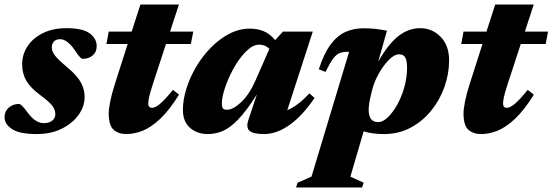

<svg xmlns="http://www.w3.org/2000/svg" viewBox="-30 -575 2432 845"><path d="M53.5 -117.5Q58 -117.5 66 -110.5Q74 -103.5 92.5 -78.5Q111.5 -53.5 128.8 -43.2Q146 -33 163 -33Q185 -33 199.2 -43.5Q213.5 -54 213.5 -73Q213.5 -91 200.8 -108.8Q188 -126.5 146.5 -157Q105 -187.5 86.2 -219.2Q67.5 -251 67.5 -292Q67.5 -335.5 91.2 -371.5Q115 -407.5 158.8 -429.2Q202.5 -451 262 -451Q334.5 -451 365 -428Q395.5 -405 395.5 -372Q395.5 -346 378 -331Q360.5 -316 333.5 -316Q329.5 -316 321.8 -323.8Q314 -331.5 299.5 -353.5Q285 -375.5 268 -389Q251 -402.5 235 -402.5Q216.5 -402.5 207.2 -392.2Q198 -382 198 -366Q198 -349.5 211 -331.8Q224 -314 267.5 -277.5Q311 -241 326.8 -210.5Q342.5 -180 342.5 -148.5Q342.5 -106.5 315.5 -69Q288.5 -31.5 241 -8.2Q193.5 15 132 15Q56.5 15 23.2 -6.8Q-10 -28.5 -10 -59Q-10 -85 8.5 -101.2Q27 -117.5 53.5 -117.5Z M645.5 -213.5Q629.5 -165 626 -146.8Q622.5 -128.5 622.5 -119Q622.5 -100.5 639.5 -100.5Q653 -100.5 674 -117.8Q695 -135 731 -179.5L758 -158.5Q715 -89.5 674.8 -51.8Q634.5 -14 597.5 0.5Q560.5 15 526 15Q491 15 469.8 -4.2Q448.5 -23.5 448.5 -75.5Q448.5 -95.5 455 -128.2Q461.5 -161 474.5 -202L532 -381.5H438.5L448.5 -436H549.5L588 -555H757.5L718.5 -436H820.5L810 -381.5H700.5Z M1063 -46.5 1100.5 -159Q1054 -86 1017.5 -48.5Q981 -11 949.2 2Q917.5 15 884.5 15Q837.5 15 806.2 -12.5Q775 -40 775 -91.5Q775 -136 790.5 -185.5Q806 -235 833.8 -281.8Q861.5 -328.5 898.8 -366.2Q936 -404 979.5 -426.5Q1023 -449 1070 -449Q1103 -449 1130.2 -437.8Q1157.5 -426.5 1181 -398.5L1215.5 -436H1346.5L1234.5 -90.5Q1257 -99.5 1280.5 -117Q1304 -134.5 1331.5 -164L1354.5 -144Q1300 -64 1243.5 -24.5Q1187 15 1132 15Q1085 15 1068.5 1Q1052 -13 1063 -46.5ZM946.5 -119.5Q946.5 -103.5 951 -97.8Q955.5 -92 969.5 -92Q996 -92 1031.8 -125.8Q1067.5 -159.5 1094.5 -221L1155.5 -360Q1148 -368 1136.8 -373.2Q1125.5 -378.5 1109.5 -378.5Q1088 -378.5 1065.2 -359.8Q1042.5 -341 1021.2 -310.8Q1000 -280.5 983.2 -245.2Q966.5 -210 956.5 -176.8Q946.5 -143.5 946.5 -119.5Z M1570.5 229 1563.5 250H1273L1279.5 229.5L1341 202L1506.5 -347H1499Q1479 -347 1464.5 -341.2Q1450 -335.5 1436 -316.8Q1422 -298 1402.5 -258.5L1373 -270Q1395.5 -339.5 1424.8 -378.8Q1454 -418 1490 -434.2Q1526 -450.5 1569 -450.5Q1599.5 -450.5 1621 -448Q1642.5 -445.5 1673 -440L1634.5 -303.5Q1678 -380.5 1722.8 -415.8Q1767.5 -451 1819.5 -451Q1871.5 -451 1909 -413.2Q1946.5 -375.5 1946.5 -309Q1946.5 -250 1926 -192.2Q1905.5 -134.5 1867.5 -87.8Q1829.5 -41 1777 -13Q1724.5 15 1660.5 15Q1607 15 1570.5 3L1512 202.5ZM1602.5 -157Q1592.5 -117 1592.5 -92Q1592.5 -37.5 1634.5 -37.5Q1654 -37.5 1676 -58Q1698 -78.5 1717.5 -113Q1737 -147.5 1749.2 -190.5Q1761.5 -233.5 1761.5 -278.5Q1761.5 -306.5 1754 -321.2Q1746.5 -336 1725.5 -336Q1706 -336 1681.8 -311.8Q1657.5 -287.5 1637 -251Q1616.5 -214.5 1607.5 -177.5Z M2207 -213.5Q2191 -165 2187.5 -146.8Q2184 -128.5 2184 -119Q2184 -100.5 2201 -100.5Q2214.5 -100.5 2235.5 -117.8Q2256.5 -135 2292.5 -179.5L2319.5 -158.5Q2276.5 -89.5 2236.2 -51.8Q2196 -14 2159 0.5Q2122 15 2087.5 15Q2052.5 15 2031.2 -4.2Q2010 -23.5 2010 -75.5Q2010 -95.5 2016.5 -128.2Q2023 -161 2036 -202L2093.5 -381.5H2000L2010 -436H2111L2149.5 -555H2319L2280 -436H2382L2371.5 -381.5H2262Z"/></svg>

Font: Newsreader 16pt ExtraBold
Style: Italic
Weight: 800
Italic angle: -17°
Designer: Hugues Gentile
Foundry: Production Type
Version: Version 1.003; ttfautohint (v1.8.3)